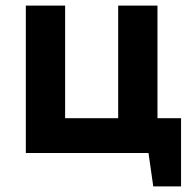

<svg xmlns="http://www.w3.org/2000/svg" viewBox="-20 -545 685 684"><path d="M625 119H526L509 0H72V-525H212V-124H401V-525H541V-124H625Z"/></svg>

Font: PT Sans Caption
Style: Bold
Weight: 700
Designer: A.Korolkova, O.Umpeleva, V.Yefimov
Foundry: ParaType Ltd
Version: Version 2.003W OFL